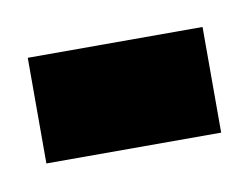

<svg xmlns="http://www.w3.org/2000/svg" viewBox="-42 -124 208 160"><g transform="rotate(-10 62.0 -44.5)"><path d="M135.7 0V-89.4H-12.2V0Z"/></g></svg>

Font: Gandom
Style: Regular
Weight: 400
Foundry: DejaVu fonts team - Redesigned by Saber Rastikerdar - Based on Samim Font
Version: Version 0.8